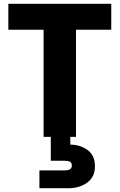

<svg xmlns="http://www.w3.org/2000/svg" viewBox="-20 -722 631 1013"><path d="M351 0V41Q403 41 442 69.5Q481 98 481 155Q481 212 440 241.5Q399 271 342 271H188V177H319Q339 177 349 171Q359 165 359 151Q359 137 349 131.5Q339 126 319 126H248V0H210V-565H24V-702H567V-565H381V0Z"/></svg>

Font: Fz Poppins
Style: Bold
Weight: 700
Designer: Ninad Kale (Devanagari), Jonny Pinhorn (Latin)
Foundry: Indian Type Foundry
Version: Vit hóa bi Vntype.Com & FontZin.Com